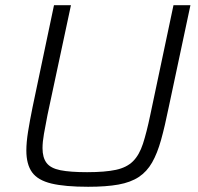

<svg xmlns="http://www.w3.org/2000/svg" viewBox="-20 -708 759 736"><path d="M318 8Q229 8 177 -4.5Q125 -17 103 -47.5Q81 -78 81 -131Q81 -162 87.5 -203Q94 -244 105 -298L187 -688H252L162 -267Q154 -226 148.5 -195Q143 -164 143 -140Q143 -104 158.5 -83.5Q174 -63 211.5 -55.5Q249 -48 314 -48Q383 -48 424.5 -57Q466 -66 490 -90Q514 -114 528 -157Q542 -200 556 -267L645 -688H710L627 -298Q612 -224 597.5 -172Q583 -120 563 -85Q543 -50 512 -29.5Q481 -9 434 -0.5Q387 8 318 8Z"/></svg>

Font: Saira Thin Light
Style: Italic
Weight: 300
Italic angle: -12°
Version: Version 1.101